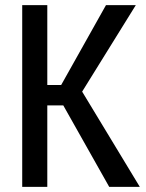

<svg xmlns="http://www.w3.org/2000/svg" viewBox="-20 -731 570 751"><path d="M227.5 -318.8H165V0H66.9V-710.9H165V-398.4H219.2L394.5 -710.9H511.2L301.3 -372.6L526.9 0H407.2Z"/></svg>

Font: Franco
Style: Regular
Weight: 400
Designer: Google
Version: Version 1.200311; 2013